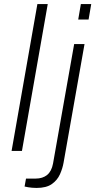

<svg xmlns="http://www.w3.org/2000/svg" viewBox="-20 -743 472 945"><path d="M37 0 164 -723H215L88 0ZM365 -647 378 -723H429L416 -647ZM160 182Q148 182 137.5 181Q127 180 118 178.5Q109 177 101 175L108 136H155Q190 136 212 118Q234 100 241 62L345 -526H396L293 57Q288 86 275 115Q262 144 235 163Q208 182 160 182Z"/></svg>

Font: Archivo Expanded Thin
Style: Italic
Weight: 250
Width: 7
Italic angle: -10°
Designer: Hector Gatti
Foundry: Omnibus-Type
Version: Version 2.001